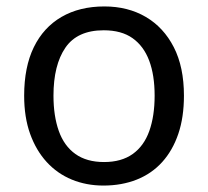

<svg xmlns="http://www.w3.org/2000/svg" viewBox="-20 -566 645 596"><path d="M551 -269Q551 -202 533.5 -150.5Q516 -99 483.5 -63Q451 -27 404.5 -8.5Q358 10 301 10Q248 10 203 -8.5Q158 -27 125 -63Q92 -99 73.5 -150.5Q55 -202 55 -269Q55 -358 85 -419.5Q115 -481 171 -513.5Q227 -546 304 -546Q377 -546 432.5 -513.5Q488 -481 519.5 -419.5Q551 -358 551 -269ZM146 -269Q146 -206 162.5 -159.5Q179 -113 214 -88Q249 -63 303 -63Q357 -63 392 -88Q427 -113 443.5 -159.5Q460 -206 460 -269Q460 -333 443 -378Q426 -423 391.5 -447.5Q357 -472 302 -472Q220 -472 183 -418Q146 -364 146 -269Z"/></svg>

Font: uoriya05
Style: Book
Weight: 400
Designer: Jelle Bosma - Monotype Design Team
Foundry: Monotype Imaging Inc.
Version: Version 2.003